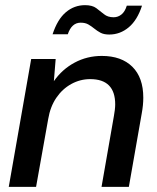

<svg xmlns="http://www.w3.org/2000/svg" viewBox="-20 -725 611 745"><path d="M14 0 101 -496H196L189 -410Q221 -456 269.5 -482Q318 -508 375 -508Q451 -508 493.5 -466Q536 -424 536 -346Q536 -332 534.5 -316.5Q533 -301 530 -285L480 0H374L422 -275Q424 -285 425.5 -298Q427 -311 427 -320Q427 -418 330 -418Q291 -418 256.5 -399Q222 -380 198.5 -345.5Q175 -311 167 -263L120 0ZM404 -591Q383 -591 370 -598Q357 -605 346 -614Q335 -623 323 -630Q311 -637 293 -637Q258 -637 243 -592H184Q203 -650 235.5 -677.5Q268 -705 310 -705Q338 -705 353.5 -693.5Q369 -682 383.5 -670Q398 -658 421 -658Q438 -658 451.5 -669Q465 -680 472 -703H531Q513 -647 479.5 -619Q446 -591 404 -591Z"/></svg>

Font: Rethink Sans Medium
Style: Italic
Weight: 500
Italic angle: -10°
Designer: The Rethink Sans project authors (Hans Thiessen). DM Sans designed by Colophon Foundry.
Foundry: Rethink Communications LLC
Version: Version 1.001